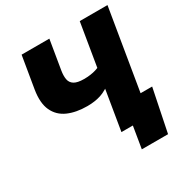

<svg xmlns="http://www.w3.org/2000/svg" viewBox="-198 -883 1144 1194"><g transform="rotate(-30 374.0 -286.0)"><path d="M318.8 -245.6Q238.3 -245.6 180.4 -271.2Q122.6 -296.9 96.7 -352.8Q70.8 -408.7 85.4 -499L123.5 -727.5H322.8L288.1 -518.6Q282.2 -482.9 287.1 -456.5Q292 -430.2 314.9 -416Q337.9 -401.9 384.8 -401.9Q433.1 -401.9 471.4 -413.8Q509.8 -425.8 532.2 -439L512.2 -316.4Q460 -273.9 416.5 -259.8Q373 -245.6 318.8 -245.6ZM420.4 0 541 -727.5H740.2L619.6 0ZM476.6 156.2 502.4 0H455.6L480.5 -149.9H727.5L665 156.2Z"/></g></svg>

Font: Inter 20pt Black
Style: Italic
Weight: 900
Italic angle: -9.3988°
Version: Version 4.001;git-66647c0bb